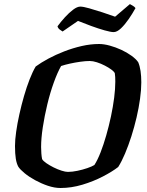

<svg xmlns="http://www.w3.org/2000/svg" viewBox="-20 -940 736 960"><path d="M282.5 0Q252.5 0 219.2 -11.2Q186 -22.5 155.8 -39Q125.5 -55.5 103 -74Q80.5 -92.5 71.5 -106.5Q63 -122 59 -146.5Q55 -171 55 -210.5Q55 -240.5 60.8 -281.2Q66.5 -322 76.8 -368.2Q87 -414.5 100 -459.5Q113 -504.5 128 -543Q143 -581.5 158.5 -607.5Q185 -627 221.8 -646.8Q258.5 -666.5 301 -683Q343.5 -699.5 388.2 -709.8Q433 -720 475.5 -720Q499.5 -720 528.8 -712Q558 -704 586.2 -691Q614.5 -678 637.2 -661.5Q660 -645 671 -629Q679 -610.5 682.8 -584.8Q686.5 -559 686.5 -528Q686.5 -491 680.2 -445.8Q674 -400.5 662.8 -352.5Q651.5 -304.5 636.8 -258.2Q622 -212 605.2 -172.2Q588.5 -132.5 571 -105Q541.5 -82 494.2 -57.5Q447 -33 392 -16.5Q337 0 282.5 0ZM319.5 -80.5Q341 -80.5 367.2 -86Q393.5 -91.5 416.8 -99.5Q440 -107.5 452 -115Q468 -140 483 -178.5Q498 -217 511.2 -263.2Q524.5 -309.5 534.8 -357.8Q545 -406 550.8 -451Q556.5 -496 556.5 -531.5Q556.5 -544 556 -555Q555.5 -566 554 -574Q551 -581.5 537.2 -591.8Q523.5 -602 504.2 -612Q485 -622 464.8 -628.5Q444.5 -635 429 -635Q407.5 -635 381.2 -631.2Q355 -627.5 330 -622Q305 -616.5 285.5 -610Q267 -577.5 248.8 -526.8Q230.5 -476 216.5 -417.8Q202.5 -359.5 194 -303.8Q185.5 -248 185.5 -205Q185.5 -188 186.8 -172.5Q188 -157 190.5 -144.5Q196 -135 212 -124Q228 -113 248 -103Q268 -93 287.5 -86.8Q307 -80.5 319.5 -80.5ZM548 -779.5Q534 -779.5 503 -788.2Q472 -797 435.8 -810.2Q399.5 -823.5 370 -835.5L293 -782.5Q287.5 -786 279 -792Q270.5 -798 267.5 -808.5Q284 -831 304.5 -853.5Q325 -876 345.5 -891.5Q366 -907 381.5 -907Q396 -907 426 -898.5Q456 -890 491.5 -878.5Q527 -867 555.5 -856.5L629.5 -919.5Q636 -916 644.2 -911.2Q652.5 -906.5 657.5 -899.5Q643 -873 623.8 -845Q604.5 -817 584.8 -798.2Q565 -779.5 548 -779.5Z"/></svg>

Font: Texturina Medium
Style: Italic
Weight: 500
Italic angle: -11°
Designer: Guillermo Torres Carreño
Foundry: Omnibus-Type
Version: Version 1.002